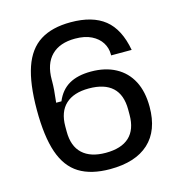

<svg xmlns="http://www.w3.org/2000/svg" viewBox="-106 -793 833 896"><g transform="rotate(-15 310.5 -345.0)"><path d="M317.2 10Q226 10 168.5 -25.5Q111 -61 84.2 -139Q57.4 -217 57.4 -345Q57.4 -472 84.2 -550Q111 -628 168 -664Q225 -700 315.2 -700Q420.2 -700 479.3 -652.8Q538.4 -605.6 557.4 -501.6H458.2V-507.2Q458.2 -537.8 442.1 -563.4Q426 -589 394.3 -604.9Q362.6 -620.8 315.2 -620.8Q241 -620.8 201 -580.6Q161 -540.4 161 -463.4V-455.6Q161 -437 159.3 -414.1Q157.6 -391.2 153.2 -354.6H178.6Q200 -405.6 241.4 -429.4Q282.8 -453.2 347 -453.2Q416.2 -453.2 466.3 -426.1Q516.4 -399 543 -348.1Q569.6 -297.2 569.6 -223.6Q569.6 -109.2 504.6 -49.6Q439.6 10 317.2 10ZM317 -68.8Q392.6 -68.8 431.1 -104.7Q469.6 -140.6 469.6 -211.6V-236.8Q469.6 -308.4 431.1 -344Q392.6 -379.6 317 -379.6Q243.8 -379.6 204.8 -343.4Q165.8 -307.2 165.8 -236.8V-211.6Q165.8 -141.2 204.8 -105Q243.8 -68.8 317 -68.8Z"/></g></svg>

Font: Mozilla Headline ExtraLight
Style: Regular
Weight: 200
Designer: Studio DRAMA
Foundry: Studio DRAMA
Version: Version 1.000